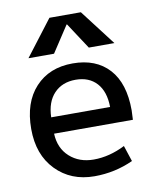

<svg xmlns="http://www.w3.org/2000/svg" viewBox="-86 -826 731 902"><g transform="rotate(-10 279.5 -375.0)"><path d="M286 -715 204 -590H82L212 -760H362L492 -590H370L288 -715ZM139 -298H420Q419 -372 382.5 -412Q346 -452 282 -452Q218 -452 179.5 -411.5Q141 -371 139 -298ZM139 -220Q142 -150 187.5 -109Q233 -68 302 -68Q377 -68 452 -106L477 -30Q390 10 292 10Q180 10 108.5 -63.5Q37 -137 37 -260Q37 -386 103.5 -458Q170 -530 282 -530Q393 -530 455 -462Q517 -394 517 -265Q517 -250 515 -220Z"/></g></svg>

Font: Mplus 1p Medium
Style: Regular
Weight: 500
Version: Version 1.061